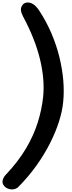

<svg xmlns="http://www.w3.org/2000/svg" viewBox="-38 -1059 572 1519"><path d="M-5 412.5Q-23.5 390.5 -16.5 365.2Q-9.5 340 11 320Q106.5 218.5 167 116.5Q227.5 14.5 260 -88Q292.5 -190.5 303.5 -294Q317 -431.5 278.2 -591.2Q239.5 -751 144.5 -928.5Q121.5 -973.5 129.2 -998.2Q137 -1023 156.5 -1034Q182 -1045.5 212.5 -1032.5Q243 -1019.5 272 -975.5Q329.5 -888 369.5 -793.8Q409.5 -699.5 432.5 -604.8Q455.5 -510 462.8 -420.8Q470 -331.5 462 -253.5Q455.5 -182.5 429.2 -99Q403 -15.5 358.2 73.2Q313.5 162 251 249.8Q188.5 337.5 109.5 417.5Q94.5 433.5 72.8 437.8Q51 442 30 435.2Q9 428.5 -5 412.5Z"/></svg>

Font: Edu NSW ACT Hand
Style: Regular
Weight: 400
Designer: Tina and Corey Anderson, Eben Sorkin, Mirko Velimirovic
Foundry: Sorkin Type Co.
Version: Version 2.000